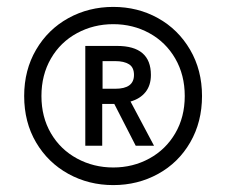

<svg xmlns="http://www.w3.org/2000/svg" viewBox="-20 -726 656 556"><path d="M50 -448Q50 -523 84.5 -582Q119 -641 178 -673.5Q237 -706 308 -706Q379 -706 437.5 -673.5Q496 -641 530.5 -582Q565 -523 565 -448Q565 -373 531 -314Q497 -255 438 -222.5Q379 -190 308 -190Q237 -190 178 -222.5Q119 -255 84.5 -313.5Q50 -372 50 -448ZM515 -448Q515 -509 487.5 -556.5Q460 -604 412.5 -630Q365 -656 308 -656Q251 -656 203 -630Q155 -604 127.5 -556.5Q100 -509 100 -448Q100 -387 127.5 -340Q155 -293 203 -267Q251 -241 308 -241Q365 -241 412.5 -267Q460 -293 487.5 -340Q515 -387 515 -448ZM227 -593H319Q417 -593 417 -509Q417 -479 401.5 -459.5Q386 -440 358 -432L426 -304H373L311 -425H276V-304H227ZM368 -509Q368 -531 353.5 -540Q339 -549 314 -549H277V-469H314Q368 -469 368 -509Z"/></svg>

Font: Hanken Grotesk SemiBold
Style: Regular
Weight: 600
Designer: Alfredo Marco Pradil
Foundry: Hanken Design Co.
Version: Version 3.014